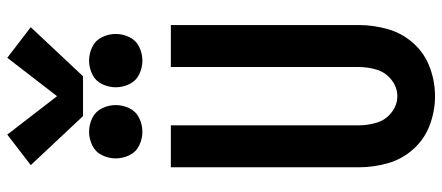

<svg xmlns="http://www.w3.org/2000/svg" viewBox="-372 -864 1243 540"><g transform="rotate(-90 250.0 -593.5)"><path d="M150 -815Q130 -815 111.5 -824Q93 -833 84 -851.5Q75 -870 75 -890Q75 -910 84 -928.5Q93 -947 111.5 -956Q130 -965 150 -965Q170 -965 188.5 -956Q207 -947 216 -928.5Q225 -910 225 -890Q225 -870 216 -851.5Q207 -833 188.5 -824Q170 -815 150 -815ZM350 -815Q330 -815 311.5 -824Q293 -833 284 -851.5Q275 -870 275 -890Q275 -910 284 -928.5Q293 -947 311.5 -956Q330 -965 350 -965Q370 -965 388.5 -956Q407 -947 416 -928.5Q425 -910 425 -890Q425 -870 416 -851.5Q407 -833 388.5 -824Q370 -815 350 -815ZM250 8Q209 8 169.5 -6.5Q130 -21 101.5 -52.5Q73 -84 61.5 -124.5Q50 -165 50 -206V-735H168V-206Q168 -181 175.5 -156Q183 -131 204 -114.5Q225 -98 250 -98Q275 -98 296 -114.5Q317 -131 324.5 -156Q332 -181 332 -206V-735H450V-206Q450 -165 438.5 -124.5Q427 -84 398.5 -52.5Q370 -21 330.5 -6.5Q291 8 250 8ZM194 -982 56 -1129 142 -1195 250 -1055 358 -1195 444 -1129 306 -982Z"/></g></svg>

Font: Iosevka SS01
Style: Bold
Weight: 700
Monospace: yes
Designer: Belleve Invis
Foundry: Belleve Invis
Version: 2.3.3; ttfautohint (v1.8.3)